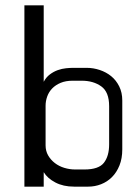

<svg xmlns="http://www.w3.org/2000/svg" viewBox="-20 -672 523 716"><path d="M71 -652H143V-367Q152 -384 166 -394.5Q180 -405 195.5 -410.5Q211 -416 226.5 -417.5Q242 -419 253 -419H303Q328 -419 352 -411Q376 -403 394.5 -388Q413 -373 424.5 -350Q436 -327 436 -297V-115Q436 -81 425.5 -55Q415 -29 397.5 -11.5Q380 6 357 15Q334 24 309 24H256Q216 24 186.5 8.5Q157 -7 143 -30V24H71ZM150 -130Q150 -109 159.5 -92.5Q169 -76 184.5 -64Q200 -52 220 -46Q240 -40 260 -40H295Q348 -40 367.5 -65Q387 -90 387 -134V-276Q387 -329 357.5 -350Q328 -371 285 -371H251Q225 -371 206 -363Q187 -355 174.5 -342Q162 -329 156 -312Q150 -295 150 -278Z"/></svg>

Font: BM HANNA Air
Style: Regular
Weight: 400
Designer: Woowa Brothers : Cheoljun Lim; Soyoung Lee; Taehyun Cha; Byungsun Park; Minjin Kim; Hyesun Chae; Myungsoo Han; Bongjin K
Foundry: Sandoll Communications Inc.
Version: Version 1.000;PS 1;hotconv 16.6.51;makeotf.lib2.5.65220